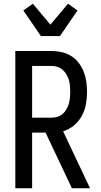

<svg xmlns="http://www.w3.org/2000/svg" viewBox="-20 -1008 540 1028"><path d="M462 0H365L224 -298H152V0H62V-735H256Q283 -735 310 -729Q337 -723 360.5 -708.5Q384 -694 401 -672Q418 -650 428 -624.5Q438 -599 442 -571.5Q446 -544 446 -516Q446 -483 440 -450Q434 -417 418 -387.5Q402 -358 376 -336.5Q350 -315 318 -305ZM256 -378Q272 -378 287.5 -382.5Q303 -387 315 -397.5Q327 -408 335.5 -422.5Q344 -437 348.5 -452.5Q353 -468 354.5 -484Q356 -500 356 -516Q356 -532 354.5 -548.5Q353 -565 348.5 -580.5Q344 -596 335.5 -610Q327 -624 315 -634.5Q303 -645 287.5 -650Q272 -655 256 -655H152V-378ZM199 -815 105 -952 156 -988 250 -876 344 -988 395 -952 301 -815Z"/></svg>

Font: Iosevka Custom Medium
Style: Regular
Weight: 500
Monospace: yes
Designer: Belleve Invis
Foundry: Belleve Invis
Version: Version 32.5.0; ttfautohint (v1.8.4)